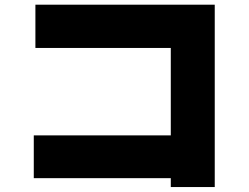

<svg xmlns="http://www.w3.org/2000/svg" viewBox="-20 -754 1040 802"><path d="M121.1 -9.8V-188.5H693.4V-553.7H127.9V-734.4H877V27.3H693.4V-9.8Z"/></svg>

Font: GenEi M Gothic v2 Black
Style: Regular
Weight: 900
Version: Version 2.0